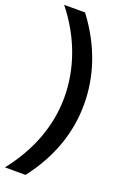

<svg xmlns="http://www.w3.org/2000/svg" viewBox="-180 -767 639 1000"><g transform="rotate(20 140.0 -267.5)"><path d="M105 183C215 41 266 -111 266 -265C266 -417 218 -571 107 -718H-9C102 -580 157 -420 157 -265C157 -108 101 43 -9 183H105Z"/></g></svg>

Font: Zilla Slab Bold
Style: Regular
Weight: 700
Designer: Typotheque.com
Foundry: Typotheque type foundry
Version: Version 1.3; 2018